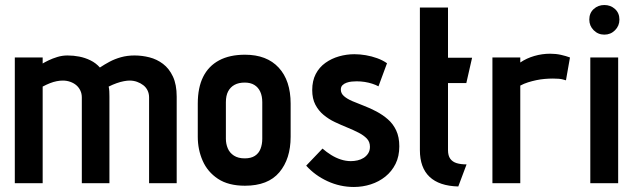

<svg xmlns="http://www.w3.org/2000/svg" viewBox="-20 -730 2529 765"><path d="M574 -342V0H684V-345Q684 -393 669 -425Q654 -457 629.5 -475.5Q605 -494 575.5 -501.5Q546 -509 516 -509Q487 -509 462 -502Q437 -495 416.5 -484Q396 -473 378 -461Q362 -479 340.5 -489.5Q319 -500 296 -504.5Q273 -509 249 -509Q228 -509 208.5 -503Q189 -497 173.5 -489.5Q158 -482 150 -477V-501H39V0H150V-385Q165 -393 179 -398.5Q193 -404 206 -406.5Q219 -409 230 -409Q246 -409 260 -404Q274 -399 284 -390.5Q294 -382 300 -369.5Q306 -357 306 -342V0H416V-345Q416 -356 415.5 -366Q415 -376 413 -385Q429 -393 444.5 -398.5Q460 -404 473.5 -406.5Q487 -409 496 -409Q512 -409 526 -404Q540 -399 551 -390.5Q562 -382 568 -369.5Q574 -357 574 -342Z M1138 -185V-317Q1138 -409 1090.5 -460.5Q1043 -512 956 -512Q895 -512 853 -489.5Q811 -467 789.5 -424Q768 -381 768 -317V-185Q768 -134 787.5 -89.5Q807 -45 848.5 -17.5Q890 10 956 10Q1048 10 1093 -43.5Q1138 -97 1138 -185ZM1025 -323V-177Q1025 -155 1018 -137Q1011 -119 995.5 -109Q980 -99 955 -99Q929 -99 912 -110Q895 -121 887.5 -139Q880 -157 880 -177V-323Q880 -349 889 -366Q898 -383 914.5 -392Q931 -401 955 -401Q978 -401 993.5 -391.5Q1009 -382 1017 -364.5Q1025 -347 1025 -323Z M1488 -386 1522 -478Q1505 -490 1483 -498Q1461 -506 1437.5 -510Q1414 -514 1392 -514Q1361 -514 1331 -505.5Q1301 -497 1276.5 -479.5Q1252 -462 1238 -435Q1224 -408 1224 -371Q1224 -337 1236.5 -313Q1249 -289 1269.5 -272Q1290 -255 1314.5 -243.5Q1339 -232 1363.5 -222Q1388 -212 1408.5 -201.5Q1429 -191 1441.5 -178Q1454 -165 1454 -145Q1454 -130 1447 -119Q1440 -108 1429 -101Q1418 -94 1404.5 -91Q1391 -88 1378 -88Q1358 -88 1338 -94.5Q1318 -101 1299.5 -112.5Q1281 -124 1265 -138L1200 -70Q1235 -31 1285 -8Q1335 15 1390 15Q1425 15 1457.5 4.5Q1490 -6 1515.5 -26.5Q1541 -47 1556 -77Q1571 -107 1571 -147Q1571 -184 1558.5 -210.5Q1546 -237 1525 -255Q1504 -273 1479.5 -286Q1455 -299 1430 -308.5Q1405 -318 1384 -327Q1363 -336 1350.5 -347Q1338 -358 1338 -373Q1338 -384 1344.5 -390.5Q1351 -397 1361 -400.5Q1371 -404 1381.5 -405Q1392 -406 1401 -406Q1418 -406 1433.5 -403.5Q1449 -401 1463 -396.5Q1477 -392 1488 -386Z M1765 -132V-399H1838L1861 -500H1765V-700H1653V-132Q1653 -62 1691.5 -25.5Q1730 11 1806 13L1839 -75Q1816 -75 1799.5 -80Q1783 -85 1774 -97.5Q1765 -110 1765 -132Z M2235 -410 2251 -501Q2235 -507 2215 -511.5Q2195 -516 2172 -516Q2140 -516 2109 -507Q2078 -498 2053 -481V-501H1942V0H2053V-389Q2068 -397 2084 -402Q2100 -407 2116.5 -410.5Q2133 -414 2150 -415.5Q2167 -417 2183 -417Q2210 -417 2222.5 -413.5Q2235 -410 2235 -410Z M2332 0H2443V-501H2332ZM2388 -710Q2363 -710 2345.5 -694Q2328 -678 2328 -652Q2328 -627 2345.5 -609.5Q2363 -592 2388 -592Q2413 -592 2430.5 -609.5Q2448 -627 2448 -652Q2448 -678 2430.5 -694Q2413 -710 2388 -710Z"/></svg>

Font: Advent Pro
Style: Bold
Weight: 700
Designer: VivaRado, Andreas Kalpakidis
Foundry: VivaRado, Andreas Kalpakidis
Version: Version 3.000